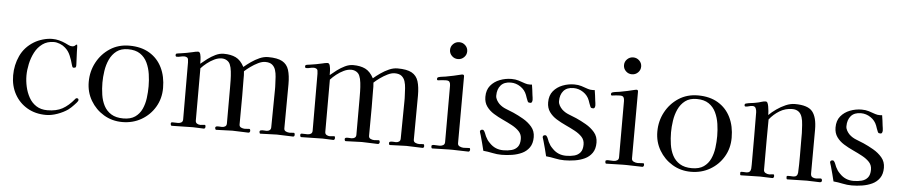

<svg xmlns="http://www.w3.org/2000/svg" viewBox="-43 -1061 6365 1359"><g transform="rotate(5 3139.0 -381.5)"><path d="M525 -124Q525 -117 514 -104.5Q503 -92 498 -87Q489 -78 480 -69Q471 -60 460 -52Q429 -30 386 -14.5Q343 1 305 1Q229 1 171.5 -32.5Q114 -66 81.5 -124.5Q49 -183 49 -258Q49 -332 79 -397Q109 -462 174 -502Q202 -519 236.5 -529Q271 -539 303 -539Q328 -539 351.5 -533Q375 -527 397 -517Q410 -511 422 -505Q434 -499 448 -499Q460 -499 467.5 -506.5Q475 -514 479 -514Q482 -514 482 -510Q484 -498 483.5 -486Q483 -474 484 -463Q485 -441 486 -419Q487 -397 488 -375V-372Q489 -361 486 -355Q483 -349 470 -349Q463 -349 460.5 -357Q458 -365 456 -371Q449 -400 435 -433Q421 -466 397 -486Q382 -500 359.5 -509Q337 -518 317 -518Q269 -518 235.5 -493.5Q202 -469 182 -430.5Q162 -392 152.5 -348Q143 -304 143 -265Q143 -226 152 -185.5Q161 -145 180.5 -110Q200 -75 232.5 -54Q265 -33 311 -33Q375 -33 418 -56.5Q461 -80 501 -129Q505 -136 512 -136Q525 -136 525 -124Z M1011 -264Q1011 -307 1004.5 -350.5Q998 -394 980.5 -431Q963 -468 930 -490.5Q897 -513 844 -513Q794 -513 762.5 -489Q731 -465 713.5 -427Q696 -389 689.5 -345Q683 -301 683 -262Q683 -219 689.5 -176Q696 -133 714 -98.5Q732 -64 765.5 -43Q799 -22 852 -22Q904 -22 935.5 -44Q967 -66 983.5 -102Q1000 -138 1005.5 -180.5Q1011 -223 1011 -264ZM1114 -261Q1114 -186 1078.5 -126Q1043 -66 982.5 -31Q922 4 847 4Q774 4 715 -31.5Q656 -67 621 -126.5Q586 -186 586 -259Q586 -334 620 -397.5Q654 -461 713.5 -500Q773 -539 851 -539Q935 -539 994 -503.5Q1053 -468 1083.5 -405.5Q1114 -343 1114 -261Z M2071 -13Q2071 1 2060 1Q2032 1 2003 -1Q1974 -3 1945 -3Q1916 -3 1886.5 -1Q1857 1 1828 1Q1824 1 1822.5 -4Q1821 -9 1821 -12Q1821 -21 1830.5 -23Q1840 -25 1851.5 -24Q1863 -23 1869 -23Q1883 -23 1892 -30Q1901 -37 1901 -51Q1901 -118 1902.5 -184Q1904 -250 1904 -316Q1904 -327 1904 -338Q1904 -349 1903 -360Q1902 -384 1900.5 -409.5Q1899 -435 1892 -457.5Q1885 -480 1868 -494Q1851 -508 1819 -508Q1796 -508 1768.5 -494.5Q1741 -481 1716 -463Q1691 -445 1674 -429Q1676 -415 1676 -400.5Q1676 -386 1676 -372Q1676 -343 1676.5 -313.5Q1677 -284 1677 -255Q1677 -204 1676.5 -153Q1676 -102 1676 -51Q1676 -36 1689 -30Q1702 -24 1715 -24Q1723 -24 1731.5 -25Q1740 -26 1747 -26Q1752 -26 1753.5 -21Q1755 -16 1755 -13Q1755 -8 1752 -3.5Q1749 1 1743 1Q1715 1 1686.5 -1Q1658 -3 1629 -3Q1601 -3 1572 -1Q1543 1 1514 1Q1510 1 1508 -4Q1506 -9 1506 -12Q1506 -20 1514 -23Q1522 -25 1533.5 -24Q1545 -23 1553 -23Q1567 -23 1576.5 -29.5Q1586 -36 1586 -51V-306Q1586 -327 1585.5 -358Q1585 -389 1581.5 -419.5Q1578 -450 1570 -468Q1563 -486 1546.5 -496Q1530 -506 1510 -506Q1484 -506 1457 -493Q1430 -480 1406 -461Q1382 -442 1365 -423V-52Q1365 -37 1376 -30.5Q1387 -24 1400 -24Q1408 -24 1416 -25.5Q1424 -27 1431 -27Q1435 -27 1436 -21.5Q1437 -16 1437 -14Q1437 -9 1434.5 -4.5Q1432 0 1426 0Q1407 0 1388 -1.5Q1369 -3 1350 -3Q1312 -3 1274 -1.5Q1236 0 1198 0Q1194 0 1192 -5Q1190 -10 1190 -13Q1190 -25 1200 -25Q1211 -25 1221 -24.5Q1231 -24 1241 -24Q1255 -24 1265 -30.5Q1275 -37 1275 -52Q1275 -153 1274.5 -254.5Q1274 -356 1274 -457Q1274 -468 1272 -479Q1270 -490 1259 -494Q1252 -497 1244 -497Q1231 -497 1218 -493.5Q1205 -490 1191 -490Q1182 -490 1182 -502Q1182 -510 1188 -512Q1193 -514 1199.5 -514.5Q1206 -515 1212 -516Q1235 -519 1258.5 -523.5Q1282 -528 1304 -533Q1312 -535 1321 -537Q1330 -539 1339 -539Q1351 -539 1355.5 -521.5Q1360 -504 1360.5 -484Q1361 -464 1361 -455Q1382 -473 1408 -492.5Q1434 -512 1463 -526Q1492 -540 1521 -540Q1572 -540 1607 -523Q1642 -506 1667 -459Q1689 -478 1717 -497.5Q1745 -517 1775.5 -530.5Q1806 -544 1836 -544Q1902 -544 1936.5 -525Q1971 -506 1983.5 -466.5Q1996 -427 1996 -365Q1996 -287 1995 -208.5Q1994 -130 1994 -51Q1994 -36 2007.5 -30Q2021 -24 2034 -24Q2042 -24 2049.5 -25Q2057 -26 2064 -26Q2068 -26 2069.5 -21Q2071 -16 2071 -13Z M2991 -13Q2991 1 2980 1Q2952 1 2923 -1Q2894 -3 2865 -3Q2836 -3 2806.5 -1Q2777 1 2748 1Q2744 1 2742.5 -4Q2741 -9 2741 -12Q2741 -21 2750.5 -23Q2760 -25 2771.5 -24Q2783 -23 2789 -23Q2803 -23 2812 -30Q2821 -37 2821 -51Q2821 -118 2822.5 -184Q2824 -250 2824 -316Q2824 -327 2824 -338Q2824 -349 2823 -360Q2822 -384 2820.5 -409.5Q2819 -435 2812 -457.5Q2805 -480 2788 -494Q2771 -508 2739 -508Q2716 -508 2688.5 -494.5Q2661 -481 2636 -463Q2611 -445 2594 -429Q2596 -415 2596 -400.5Q2596 -386 2596 -372Q2596 -343 2596.5 -313.5Q2597 -284 2597 -255Q2597 -204 2596.5 -153Q2596 -102 2596 -51Q2596 -36 2609 -30Q2622 -24 2635 -24Q2643 -24 2651.5 -25Q2660 -26 2667 -26Q2672 -26 2673.5 -21Q2675 -16 2675 -13Q2675 -8 2672 -3.5Q2669 1 2663 1Q2635 1 2606.5 -1Q2578 -3 2549 -3Q2521 -3 2492 -1Q2463 1 2434 1Q2430 1 2428 -4Q2426 -9 2426 -12Q2426 -20 2434 -23Q2442 -25 2453.5 -24Q2465 -23 2473 -23Q2487 -23 2496.5 -29.5Q2506 -36 2506 -51V-306Q2506 -327 2505.5 -358Q2505 -389 2501.5 -419.5Q2498 -450 2490 -468Q2483 -486 2466.5 -496Q2450 -506 2430 -506Q2404 -506 2377 -493Q2350 -480 2326 -461Q2302 -442 2285 -423V-52Q2285 -37 2296 -30.5Q2307 -24 2320 -24Q2328 -24 2336 -25.5Q2344 -27 2351 -27Q2355 -27 2356 -21.5Q2357 -16 2357 -14Q2357 -9 2354.5 -4.5Q2352 0 2346 0Q2327 0 2308 -1.5Q2289 -3 2270 -3Q2232 -3 2194 -1.5Q2156 0 2118 0Q2114 0 2112 -5Q2110 -10 2110 -13Q2110 -25 2120 -25Q2131 -25 2141 -24.5Q2151 -24 2161 -24Q2175 -24 2185 -30.5Q2195 -37 2195 -52Q2195 -153 2194.5 -254.5Q2194 -356 2194 -457Q2194 -468 2192 -479Q2190 -490 2179 -494Q2172 -497 2164 -497Q2151 -497 2138 -493.5Q2125 -490 2111 -490Q2102 -490 2102 -502Q2102 -510 2108 -512Q2113 -514 2119.5 -514.5Q2126 -515 2132 -516Q2155 -519 2178.5 -523.5Q2202 -528 2224 -533Q2232 -535 2241 -537Q2250 -539 2259 -539Q2271 -539 2275.5 -521.5Q2280 -504 2280.5 -484Q2281 -464 2281 -455Q2302 -473 2328 -492.5Q2354 -512 2383 -526Q2412 -540 2441 -540Q2492 -540 2527 -523Q2562 -506 2587 -459Q2609 -478 2637 -497.5Q2665 -517 2695.5 -530.5Q2726 -544 2756 -544Q2822 -544 2856.5 -525Q2891 -506 2903.5 -466.5Q2916 -427 2916 -365Q2916 -287 2915 -208.5Q2914 -130 2914 -51Q2914 -36 2927.5 -30Q2941 -24 2954 -24Q2962 -24 2969.5 -25Q2977 -26 2984 -26Q2988 -26 2989.5 -21Q2991 -16 2991 -13Z M3317 -15Q3317 -10 3314 -5.5Q3311 -1 3306 -1Q3278 -1 3250.5 -2.5Q3223 -4 3194 -4H3167Q3137 -4 3107.5 -2.5Q3078 -1 3049 -1Q3045 -1 3043.5 -6Q3042 -11 3042 -14Q3042 -19 3043 -21.5Q3044 -24 3049 -25Q3054 -27 3060.5 -26.5Q3067 -26 3073 -26Q3080 -26 3086 -25.5Q3092 -25 3099 -25Q3113 -25 3124.5 -31.5Q3136 -38 3136 -54V-454Q3136 -471 3130 -480.5Q3124 -490 3105 -490Q3091 -490 3076.5 -488.5Q3062 -487 3048 -485Q3040 -485 3040 -494Q3040 -504 3048 -507Q3060 -511 3073.5 -512.5Q3087 -514 3099 -516Q3127 -521 3155 -527Q3183 -533 3210 -540Q3213 -541 3218 -541Q3229 -541 3229 -529Q3229 -411 3228.5 -292Q3228 -173 3228 -54Q3228 -38 3242.5 -31.5Q3257 -25 3270 -25Q3280 -25 3290.5 -26Q3301 -27 3311 -27Q3315 -27 3316 -22Q3317 -17 3317 -15ZM3236 -707Q3236 -682 3218 -664.5Q3200 -647 3175 -647Q3150 -647 3132 -664.5Q3114 -682 3114 -707Q3114 -732 3132 -749.5Q3150 -767 3175 -767Q3200 -767 3218 -749.5Q3236 -732 3236 -707Z M3758 -143Q3758 -98 3738 -69.5Q3718 -41 3686 -26Q3654 -11 3616 -5Q3578 1 3542 1Q3509 1 3476.5 -6Q3444 -13 3411 -16Q3404 -43 3397.5 -70Q3391 -97 3383 -123Q3382 -126 3378.5 -137Q3375 -148 3375 -149Q3375 -157 3380 -160.5Q3385 -164 3392 -164Q3399 -164 3402 -159Q3408 -152 3412.5 -140Q3417 -128 3421 -119Q3429 -103 3435 -94.5Q3441 -86 3454 -73Q3493 -32 3551 -32Q3583 -32 3609.5 -39Q3636 -46 3652 -65.5Q3668 -85 3668 -122Q3668 -154 3648 -175.5Q3628 -197 3596.5 -214Q3565 -231 3530 -247Q3495 -263 3463.5 -282.5Q3432 -302 3412 -330Q3392 -358 3392 -398Q3392 -447 3417.5 -478Q3443 -509 3483 -524.5Q3523 -540 3566 -540Q3594 -540 3616.5 -533Q3639 -526 3664 -517Q3672 -514 3680 -513Q3688 -512 3696 -512Q3701 -512 3705 -512Q3709 -512 3713 -513Q3716 -495 3718.5 -476.5Q3721 -458 3723 -439Q3724 -432 3725.5 -422.5Q3727 -413 3727 -405Q3727 -398 3724 -390.5Q3721 -383 3712 -383Q3705 -383 3700.5 -384.5Q3696 -386 3693 -393Q3688 -403 3684.5 -414.5Q3681 -426 3677 -436Q3664 -471 3632 -492.5Q3600 -514 3563 -514Q3516 -514 3492 -486.5Q3468 -459 3468 -413Q3468 -397 3476.5 -382Q3485 -367 3496 -356Q3517 -336 3545.5 -325Q3574 -314 3600 -303Q3634 -288 3670.5 -267Q3707 -246 3732.5 -216Q3758 -186 3758 -143Z M4204 -143Q4204 -98 4184 -69.5Q4164 -41 4132 -26Q4100 -11 4062 -5Q4024 1 3988 1Q3955 1 3922.5 -6Q3890 -13 3857 -16Q3850 -43 3843.5 -70Q3837 -97 3829 -123Q3828 -126 3824.5 -137Q3821 -148 3821 -149Q3821 -157 3826 -160.5Q3831 -164 3838 -164Q3845 -164 3848 -159Q3854 -152 3858.5 -140Q3863 -128 3867 -119Q3875 -103 3881 -94.5Q3887 -86 3900 -73Q3939 -32 3997 -32Q4029 -32 4055.5 -39Q4082 -46 4098 -65.5Q4114 -85 4114 -122Q4114 -154 4094 -175.5Q4074 -197 4042.5 -214Q4011 -231 3976 -247Q3941 -263 3909.5 -282.5Q3878 -302 3858 -330Q3838 -358 3838 -398Q3838 -447 3863.5 -478Q3889 -509 3929 -524.5Q3969 -540 4012 -540Q4040 -540 4062.5 -533Q4085 -526 4110 -517Q4118 -514 4126 -513Q4134 -512 4142 -512Q4147 -512 4151 -512Q4155 -512 4159 -513Q4162 -495 4164.5 -476.5Q4167 -458 4169 -439Q4170 -432 4171.5 -422.5Q4173 -413 4173 -405Q4173 -398 4170 -390.5Q4167 -383 4158 -383Q4151 -383 4146.5 -384.5Q4142 -386 4139 -393Q4134 -403 4130.5 -414.5Q4127 -426 4123 -436Q4110 -471 4078 -492.5Q4046 -514 4009 -514Q3962 -514 3938 -486.5Q3914 -459 3914 -413Q3914 -397 3922.5 -382Q3931 -367 3942 -356Q3963 -336 3991.5 -325Q4020 -314 4046 -303Q4080 -288 4116.5 -267Q4153 -246 4178.5 -216Q4204 -186 4204 -143Z M4553 -15Q4553 -10 4550 -5.5Q4547 -1 4542 -1Q4514 -1 4486.5 -2.5Q4459 -4 4430 -4H4403Q4373 -4 4343.5 -2.5Q4314 -1 4285 -1Q4281 -1 4279.5 -6Q4278 -11 4278 -14Q4278 -19 4279 -21.5Q4280 -24 4285 -25Q4290 -27 4296.5 -26.5Q4303 -26 4309 -26Q4316 -26 4322 -25.5Q4328 -25 4335 -25Q4349 -25 4360.5 -31.5Q4372 -38 4372 -54V-454Q4372 -471 4366 -480.5Q4360 -490 4341 -490Q4327 -490 4312.5 -488.5Q4298 -487 4284 -485Q4276 -485 4276 -494Q4276 -504 4284 -507Q4296 -511 4309.5 -512.5Q4323 -514 4335 -516Q4363 -521 4391 -527Q4419 -533 4446 -540Q4449 -541 4454 -541Q4465 -541 4465 -529Q4465 -411 4464.5 -292Q4464 -173 4464 -54Q4464 -38 4478.5 -31.5Q4493 -25 4506 -25Q4516 -25 4526.5 -26Q4537 -27 4547 -27Q4551 -27 4552 -22Q4553 -17 4553 -15ZM4472 -707Q4472 -682 4454 -664.5Q4436 -647 4411 -647Q4386 -647 4368 -664.5Q4350 -682 4350 -707Q4350 -732 4368 -749.5Q4386 -767 4411 -767Q4436 -767 4454 -749.5Q4472 -732 4472 -707Z M5051 -264Q5051 -307 5044.5 -350.5Q5038 -394 5020.5 -431Q5003 -468 4970 -490.5Q4937 -513 4884 -513Q4834 -513 4802.5 -489Q4771 -465 4753.5 -427Q4736 -389 4729.5 -345Q4723 -301 4723 -262Q4723 -219 4729.5 -176Q4736 -133 4754 -98.5Q4772 -64 4805.5 -43Q4839 -22 4892 -22Q4944 -22 4975.5 -44Q5007 -66 5023.5 -102Q5040 -138 5045.5 -180.5Q5051 -223 5051 -264ZM5154 -261Q5154 -186 5118.5 -126Q5083 -66 5022.5 -31Q4962 4 4887 4Q4814 4 4755 -31.5Q4696 -67 4661 -126.5Q4626 -186 4626 -259Q4626 -334 4660 -397.5Q4694 -461 4753.5 -500Q4813 -539 4891 -539Q4975 -539 5034 -503.5Q5093 -468 5123.5 -405.5Q5154 -343 5154 -261Z M5817 -15Q5817 -2 5802 -2Q5780 -2 5757 -3.5Q5734 -5 5711 -5Q5677 -5 5641.5 -3.5Q5606 -2 5571 -2Q5567 -2 5566 -8.5Q5565 -15 5565 -19Q5565 -27 5575 -27Q5585 -27 5591 -27Q5596 -27 5601.5 -26.5Q5607 -26 5612 -26Q5641 -26 5644 -55Q5647 -114 5646.5 -174Q5646 -234 5646 -293Q5646 -304 5646 -315.5Q5646 -327 5646 -338Q5645 -361 5643 -394.5Q5641 -428 5634 -449Q5618 -501 5564 -501Q5515 -501 5474 -476Q5433 -451 5403 -413Q5402 -340 5402 -268Q5402 -196 5402 -124V-55Q5402 -40 5415 -33Q5428 -26 5441 -26Q5449 -26 5456.5 -27.5Q5464 -29 5471 -29Q5475 -29 5476 -24Q5477 -19 5477 -16Q5477 -12 5474.5 -7Q5472 -2 5466 -2Q5444 -2 5422.5 -3.5Q5401 -5 5379 -5Q5345 -5 5311 -3.5Q5277 -2 5242 -2Q5237 -2 5236.5 -8.5Q5236 -15 5236 -19Q5236 -27 5245 -27Q5254 -27 5259 -27Q5264 -27 5269 -26.5Q5274 -26 5279 -26Q5308 -26 5311 -55Q5312 -69 5312 -83Q5312 -97 5312 -111Q5312 -197 5312 -283.5Q5312 -370 5311 -456Q5311 -470 5305 -484Q5299 -498 5282 -498Q5269 -498 5257 -494Q5245 -490 5232 -490Q5225 -490 5225 -500Q5225 -502 5225.5 -504.5Q5226 -507 5227 -508Q5228 -509 5230 -509.5Q5232 -510 5233 -511Q5251 -516 5270.5 -518Q5290 -520 5308 -524Q5325 -527 5341 -532.5Q5357 -538 5373 -538Q5380 -538 5384 -531Q5389 -522 5392 -505.5Q5395 -489 5396.5 -472Q5398 -455 5398 -444Q5420 -466 5450.5 -487.5Q5481 -509 5514.5 -523.5Q5548 -538 5580 -538Q5672 -538 5704.5 -497.5Q5737 -457 5737 -370Q5737 -292 5736.5 -214Q5736 -136 5736 -58Q5736 -39 5747.5 -32.5Q5759 -26 5775 -26Q5783 -26 5791 -27.5Q5799 -29 5806 -29Q5812 -29 5814.5 -24.5Q5817 -20 5817 -15Z M6246 -143Q6246 -98 6226 -69.5Q6206 -41 6174 -26Q6142 -11 6104 -5Q6066 1 6030 1Q5997 1 5964.5 -6Q5932 -13 5899 -16Q5892 -43 5885.5 -70Q5879 -97 5871 -123Q5870 -126 5866.5 -137Q5863 -148 5863 -149Q5863 -157 5868 -160.5Q5873 -164 5880 -164Q5887 -164 5890 -159Q5896 -152 5900.5 -140Q5905 -128 5909 -119Q5917 -103 5923 -94.5Q5929 -86 5942 -73Q5981 -32 6039 -32Q6071 -32 6097.5 -39Q6124 -46 6140 -65.5Q6156 -85 6156 -122Q6156 -154 6136 -175.5Q6116 -197 6084.5 -214Q6053 -231 6018 -247Q5983 -263 5951.5 -282.5Q5920 -302 5900 -330Q5880 -358 5880 -398Q5880 -447 5905.5 -478Q5931 -509 5971 -524.5Q6011 -540 6054 -540Q6082 -540 6104.5 -533Q6127 -526 6152 -517Q6160 -514 6168 -513Q6176 -512 6184 -512Q6189 -512 6193 -512Q6197 -512 6201 -513Q6204 -495 6206.5 -476.5Q6209 -458 6211 -439Q6212 -432 6213.5 -422.5Q6215 -413 6215 -405Q6215 -398 6212 -390.5Q6209 -383 6200 -383Q6193 -383 6188.5 -384.5Q6184 -386 6181 -393Q6176 -403 6172.5 -414.5Q6169 -426 6165 -436Q6152 -471 6120 -492.5Q6088 -514 6051 -514Q6004 -514 5980 -486.5Q5956 -459 5956 -413Q5956 -397 5964.5 -382Q5973 -367 5984 -356Q6005 -336 6033.5 -325Q6062 -314 6088 -303Q6122 -288 6158.5 -267Q6195 -246 6220.5 -216Q6246 -186 6246 -143Z"/></g></svg>

Font: Kaisei Decol
Style: Regular
Weight: 400
Designer: Font-Kai, 金井和夫
Foundry: KAZUO KANAI
Version: Version 5.003